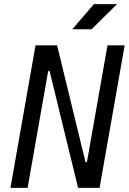

<svg xmlns="http://www.w3.org/2000/svg" viewBox="-20 -914 626 934"><path d="M359.9 0H464.4L586.4 -693.4H502.9L402.8 -125H396L257.8 -693.4H152.8L30.8 0H114.3L214.4 -568.4H221.2ZM331.5 -771.5H425.3L549.3 -894H437Z"/></svg>

Font: Cascadia Mono SemiLight
Style: Italic
Weight: 350
Italic angle: -10°
Monospace: yes
Designer: Aaron Bell
Foundry: Saja Typeworks
Version: Version 2404.023